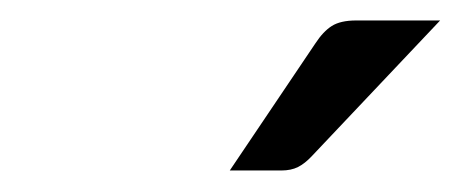

<svg xmlns="http://www.w3.org/2000/svg" viewBox="-20 -744 440 183"><path d="M399.5 -724.5 277.5 -595.5Q270.5 -588 264 -584.8Q257.5 -581.5 248 -581.5H199L280.5 -702.5Q288 -714 296.2 -719.2Q304.5 -724.5 319.5 -724.5Z"/></svg>

Font: Lato
Style: Italic
Weight: 400
Italic angle: -7°
Designer: Lukasz Dziedzic
Foundry: tyPoland Lukasz Dziedzic
Version: Version 2.007; 2014-02-27